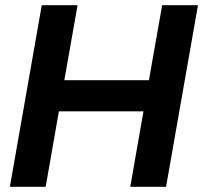

<svg xmlns="http://www.w3.org/2000/svg" viewBox="-20 -720 783 740"><path d="M141 -700H279L228 -411H554L605 -700H743L620 0H482L533 -291H207L156 0H18Z"/></svg>

Font: Bai Jamjuree
Style: Bold Italic
Weight: 700
Italic angle: -10°
Designer: Katatrad Aksorn Co.,Ltd.
Foundry: Cadson Demak Co.,Ltd.
Version: Version 1.000; ttfautohint (v1.6)